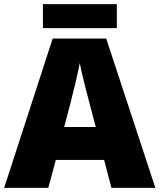

<svg xmlns="http://www.w3.org/2000/svg" viewBox="-20 -902 766 922"><path d="M541 -882H186V-767H541ZM515 0H726L490 -717H233L0 0H212L248 -134H480ZM409 -409 440 -292H288L319 -409C331 -456 354 -550 363 -599C372 -550 399 -447 409 -409Z"/></svg>

Font: Noto Sans Lao Looped Black
Style: Regular
Weight: 900
Designer: Mark Frömberg, Ben Mitchell
Foundry: The Fontpad Ltd
Version: Version 1.002